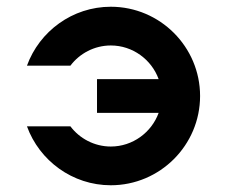

<svg xmlns="http://www.w3.org/2000/svg" viewBox="-20 -545 674 570"><path d="M574 -260C574 -406 455 -525 309 -525C195 -525 97 -452 60 -350H189C216 -386 260 -410 309 -410C374 -410 430 -368 451 -310H268V-210H451C430 -152 374 -110 309 -110C260 -110 216 -134 189 -170H60C97 -68 195 5 309 5C455 5 574 -114 574 -260Z"/></svg>

Font: Grotesk 03
Style: Bold
Weight: 500
Designer: Frank Adebiaye, contributions by Jérémy Landes, Ariel Martín Pérez
Foundry: Velvetyne Type Foundry
Version: Version 3.000;Glyphs 3.1.2 (3150)